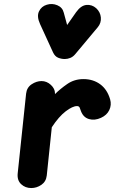

<svg xmlns="http://www.w3.org/2000/svg" viewBox="-20 -951 580 971"><path d="M138 0Q108 0 87 -19.5Q66 -39 69.5 -74L112 -477.5Q115.5 -508.5 140 -524.8Q164.5 -541 190 -541Q216.5 -541 237.2 -521.8Q258 -502.5 258 -479.5V-475Q284.5 -501.5 320.2 -526.2Q356 -551 402 -551Q451 -551 486.8 -524.8Q522.5 -498.5 537 -448.5Q545 -420.5 532.8 -394.5Q520.5 -368.5 490.5 -355Q458.5 -340.5 430.2 -348.8Q402 -357 390 -387.5Q386.5 -398.5 383 -406.5Q379.5 -414.5 369.5 -414.5Q347 -414.5 312.2 -388Q277.5 -361.5 242 -307.5L216.5 -63.5Q213 -32.5 189.2 -16.2Q165.5 0 138 0ZM307.5 -652.5Q290.5 -652.5 274.2 -659Q258 -665.5 248.5 -685.5L182.5 -829.5Q165 -868 177.2 -893.5Q189.5 -919 216.5 -927Q243.5 -935.5 269.8 -924.5Q296 -913.5 302.5 -887L319.5 -824.5L365 -889.5Q389.5 -923.5 417.2 -926Q445 -928.5 466.5 -909.5Q487.5 -890 490 -862.8Q492.5 -835.5 475 -814L360 -676.5Q349 -663.5 335.2 -658Q321.5 -652.5 307.5 -652.5Z"/></svg>

Font: Edu NSW ACT Cursive
Style: Regular
Weight: 400
Designer: Tina and Corey Anderson, Eben Sorkin, Mirko Velimirovic
Foundry: Sorkin Type Co.
Version: Version 2.000